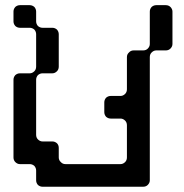

<svg xmlns="http://www.w3.org/2000/svg" viewBox="-20 -710 699 729"><path d="M634.8 -543Q634.8 -533.2 627 -525.4Q620.1 -518.6 609.4 -518.6Q597.7 -518.6 573.2 -518.6Q563.5 -518.6 555.7 -510.7Q548.8 -503.9 548.8 -493.2Q548.8 -337.9 548.8 -25.4Q548.8 -15.6 541 -7.8Q534.2 -1 523.4 -1Q396.5 -1 141.6 -1Q131.8 -1 124 -7.8Q117.2 -15.6 117.2 -25.4Q117.2 -38.1 117.2 -62.5Q117.2 -72.3 110.4 -80.1Q102.5 -86.9 92.8 -86.9Q80.1 -86.9 55.7 -86.9Q45.9 -86.9 38.1 -94.7Q31.2 -101.6 31.2 -112.3Q31.2 -210 31.2 -407.2Q31.2 -417 38.1 -424.8Q45.9 -431.6 55.7 -431.6Q68.4 -431.6 92.8 -431.6Q102.5 -431.6 110.4 -439.5Q117.2 -446.3 117.2 -457Q117.2 -498 117.2 -580.1Q117.2 -589.8 110.4 -597.7Q102.5 -604.5 92.8 -604.5Q80.1 -604.5 55.7 -604.5Q45.9 -604.5 38.1 -611.3Q31.2 -619.1 31.2 -628.9Q31.2 -641.6 31.2 -666Q31.2 -675.8 38.1 -683.6Q45.9 -690.4 55.7 -690.4Q68.4 -690.4 92.8 -690.4Q102.5 -690.4 110.4 -683.6Q117.2 -675.8 117.2 -666Q117.2 -653.3 117.2 -628.9Q117.2 -619.1 124 -611.3Q131.8 -604.5 141.6 -604.5Q154.3 -604.5 178.7 -604.5Q188.5 -604.5 196.3 -597.7Q203.1 -589.8 203.1 -580.1Q203.1 -539.1 203.1 -457Q203.1 -446.3 196.3 -439.5Q188.5 -431.6 178.7 -431.6Q166 -431.6 141.6 -431.6Q131.8 -431.6 124 -424.8Q117.2 -417 117.2 -407.2Q117.2 -337.9 117.2 -198.2Q117.2 -187.5 124 -180.7Q131.8 -172.9 141.6 -172.9Q154.3 -172.9 178.7 -172.9Q188.5 -172.9 196.3 -166Q203.1 -159.2 203.1 -148.4Q203.1 -135.7 203.1 -112.3Q203.1 -101.6 210.9 -94.7Q217.8 -86.9 228.5 -86.9Q297.9 -86.9 437.5 -86.9Q447.3 -86.9 455.1 -94.7Q461.9 -101.6 461.9 -112.3Q461.9 -152.3 461.9 -234.4Q461.9 -245.1 455.1 -252Q447.3 -259.8 437.5 -259.8Q424.8 -259.8 400.4 -259.8Q390.6 -259.8 382.8 -266.6Q376 -274.4 376 -284.2Q376 -296.9 376 -321.3Q376 -331.1 382.8 -338.9Q390.6 -345.7 400.4 -345.7Q413.1 -345.7 437.5 -345.7Q447.3 -345.7 455.1 -353.5Q461.9 -360.4 461.9 -371.1Q461.9 -411.1 461.9 -493.2Q461.9 -503.9 469.7 -510.7Q476.6 -518.6 487.3 -518.6Q499 -518.6 523.4 -518.6Q534.2 -518.6 541 -525.4Q548.8 -533.2 548.8 -543Q548.8 -584 548.8 -666Q548.8 -675.8 555.7 -683.6Q563.5 -690.4 573.2 -690.4Q585.9 -690.4 609.4 -690.4Q620.1 -690.4 627 -683.6Q634.8 -675.8 634.8 -666Q634.8 -634.8 634.8 -604.5Q634.8 -574.2 634.8 -543Z"/></svg>

Font: Stal Type
Style: Alien
Weight: 400
Designer: daniel chilleron
Version: Version 1.0